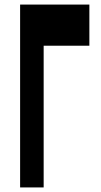

<svg xmlns="http://www.w3.org/2000/svg" viewBox="-20 -820 440 840"><path d="M68 0H171V-620H371V-800H68Z"/></svg>

Font: Yard Headline
Style: Regular
Weight: 400
Monospace: yes
Designer: Roman Shamin
Foundry: Evil Martians
Version: Version 1.000